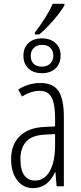

<svg xmlns="http://www.w3.org/2000/svg" viewBox="-20 -974 423 1004"><path d="M162.6 -793.9V-804.2Q224.1 -884.3 255.9 -954.1H316.9V-945.8Q298.8 -913.6 258.8 -867.2Q219.7 -822.3 185.5 -793.9ZM258.8 -682.6Q258.8 -708 243.7 -723.6Q228.5 -739.3 199.7 -739.3Q172.9 -739.3 157.2 -723.6Q140.6 -707 140.6 -682.6Q140.6 -656.2 155.3 -641.1Q169.9 -625.5 199.7 -625.5Q225.6 -625.5 242.2 -641.1Q258.8 -656.7 258.8 -682.6ZM296.9 -684.6Q296.9 -641.1 270.5 -616.2Q244.1 -591.3 199.7 -591.3Q154.3 -591.3 128.4 -616.2Q102.5 -641.1 102.5 -682.6Q102.5 -724.1 128.9 -749Q154.8 -773.4 199.7 -773.4Q242.7 -773.4 269.5 -749.5Q296.9 -725.1 296.9 -684.6ZM163.1 -29.8Q212.4 -29.8 240.2 -79.1Q268.1 -127.9 268.1 -217.8V-272.9L212.9 -270Q147.9 -266.1 118.2 -234.9Q86.9 -202.1 86.9 -141.1Q86.9 -84 107.4 -56.6Q127.9 -29.8 163.1 -29.8ZM275.9 0 270 -74.2H268.1Q230 9.8 152.8 9.8Q101.6 9.8 69.8 -31.7Q38.1 -73.2 38.1 -142.1Q38.1 -218.3 83.5 -262.2Q129.4 -306.6 210.9 -310.1L268.1 -313V-356.9Q268.1 -430.7 249.5 -464.8Q231 -499 188 -499Q142.6 -499 95.2 -469.2L75.2 -505.9Q129.9 -540 190.9 -540Q256.8 -540 285.2 -499Q314 -457.5 314 -360.8V0Z"/></svg>

Font: Germano
Style: Regular
Weight: 300
Width: 3
Foundry: Ascender Corporation
Version: Version 1.10; ttfautohint (v1.5)